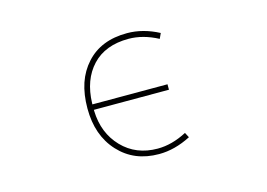

<svg xmlns="http://www.w3.org/2000/svg" viewBox="-77 -700 1155 830"><g transform="rotate(-15 500.0 -284.5)"><path d="M543 -13.7Q487.3 -13.7 442.4 -32.2Q397.5 -50.8 362.8 -88.4Q328.1 -126 311 -174.8Q293.9 -223.6 293.9 -284.2Q293.9 -346.7 310.5 -396.5Q327.1 -445.3 360.4 -481.9Q393.6 -518.6 439 -536.6Q484.4 -554.7 543 -554.7Q614.3 -554.7 684.6 -517.6L673.8 -494.1Q607.4 -529.3 543 -529.3Q438.5 -529.3 380.4 -467.3Q322.3 -405.3 319.3 -300.8V-295.9H655.3V-271.5H319.3V-266.6Q322.3 -167 384.3 -102.5Q446.3 -38.1 543 -38.1Q607.4 -38.1 673.8 -73.2L685.5 -50.8Q613.3 -13.7 543 -13.7Z"/></g></svg>

Font: Mgen+ 1mn thin
Style: Regular
Weight: 100
Designer: [Source Han Sans]
Ryoko NISHIZUKA  (kana & ideographs); Paul D. Hunt (Latin, Greek & Cyrillic); Wenlong ZHANG  (bopomofo
Version: Version 1.059.20150602